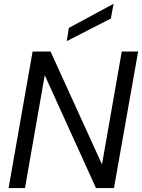

<svg xmlns="http://www.w3.org/2000/svg" viewBox="-20 -964 728 984"><path d="M24 0 147 -700H239L502 -123H503L604 -700H688L564 0H472L210 -577H209L108 0ZM322 -753 333 -821 561 -944H562L548 -869Z"/></svg>

Font: DM Sans 28pt
Style: Italic
Weight: 400
Italic angle: -10°
Version: Version 4.004;gftools[0.9.30]